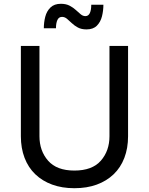

<svg xmlns="http://www.w3.org/2000/svg" viewBox="-20 -982 785 1012"><path d="M372 10Q307 10 255 -9Q203 -28 166 -63.5Q129 -99 109.5 -150Q90 -201 90 -264V-740H188V-264Q188 -187 233.5 -135Q279 -83 372 -83Q466 -83 511.5 -135Q557 -187 557 -264V-740H655V-264Q655 -201 635.5 -150Q616 -99 579 -63.5Q542 -28 490 -9Q438 10 372 10ZM436 -827Q409 -827 390.5 -837Q372 -847 358.5 -860Q345 -873 333 -883Q321 -893 307 -893Q290 -893 282.5 -876.5Q275 -860 275 -833H211Q211 -864 218.5 -893.5Q226 -923 246 -942.5Q266 -962 301 -962Q328 -962 347 -952Q366 -942 379.5 -929.5Q393 -917 405 -907Q417 -897 430 -897Q446 -897 453.5 -913Q461 -929 461 -957H525Q525 -926 517.5 -896Q510 -866 490.5 -846.5Q471 -827 436 -827Z"/></svg>

Font: Be Vietnam Pro Variable Thin
Style: Regular
Weight: 100
Designer: Lam Bao, Tony Le, Vietanh Nguyen
Foundry: Yellow Type Foundry
Version: Version 1.002